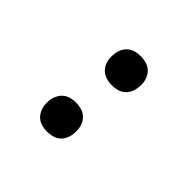

<svg xmlns="http://www.w3.org/2000/svg" viewBox="-130 -690 860 860"><g transform="rotate(45 300.0 -260.0)"><path d="M257 8Q243 8 228.5 5Q214 2 202.5 -5.5Q191 -13 183 -24Q175 -35 170.5 -48.5Q166 -62 165.5 -77Q165 -92 167 -106Q170 -121 178 -135.5Q186 -150 199 -159.5Q212 -169 227 -172.5Q242 -176 258 -176Q272 -176 286.5 -173Q301 -170 312.5 -162.5Q324 -155 332.5 -144Q341 -133 345 -119.5Q349 -106 349.5 -91Q350 -76 348 -62Q345 -47 337.5 -32.5Q330 -18 317 -8.5Q304 1 288.5 4.5Q273 8 257 8ZM316 -344Q302 -344 287.5 -347Q273 -350 261 -357.5Q249 -365 241 -376Q233 -387 228.5 -400.5Q224 -414 223.5 -429Q223 -444 226 -458Q228 -473 236 -487.5Q244 -502 257 -511.5Q270 -521 285 -524.5Q300 -528 316 -528Q330 -528 344.5 -525Q359 -522 371 -514.5Q383 -507 391 -496Q399 -485 403.5 -471.5Q408 -458 408.5 -443Q409 -428 406 -414Q404 -399 396 -384.5Q388 -370 375 -360.5Q362 -351 347 -347.5Q332 -344 316 -344Z"/></g></svg>

Font: Iosevka SmBd Ex Obl
Style: Regular
Weight: 600
Width: 7
Italic angle: -9°
Monospace: yes
Designer: Belleve Invis
Foundry: Belleve Invis
Version: Version 32.5.0; ttfautohint (v1.8.4)